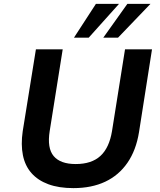

<svg xmlns="http://www.w3.org/2000/svg" viewBox="-20 -959 824 989"><path d="M358 10Q283 10 229 -10Q175 -30 142 -67.5Q109 -105 98 -159.5Q87 -214 97 -283L165 -705H303L236 -284Q222 -196 256.5 -155Q291 -114 370 -114Q452 -114 497.5 -156Q543 -198 557 -284L624 -705H763L696 -278Q681 -185 636.5 -120.5Q592 -56 522 -23Q452 10 358 10ZM361 -765 474 -939H593L437 -765ZM512 -765 636 -939H755L588 -765Z"/></svg>

Font: Nunito Sans 6pt
Style: Bold Italic
Weight: 700
Italic angle: -9°
Version: Version 3.101;gftools[0.9.27]